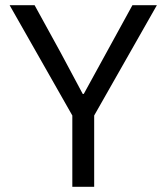

<svg xmlns="http://www.w3.org/2000/svg" viewBox="-20 -718 640 738"><path d="M258 0V-274L17 -698H113L213 -516L298 -357H302L489 -698H583L342 -274V0Z"/></svg>

Font: iA Writer Duo S
Style: Regular
Weight: 400
Designer: Mike Abbink, Paul van der Laan, Pieter van Rosmalen, Oliver Reichenstein
Foundry: Bold Monday and Information Architects Inc.
Version: Version 2.000